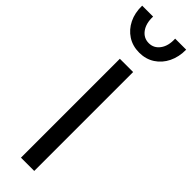

<svg xmlns="http://www.w3.org/2000/svg" viewBox="-339 -964 961 961"><g transform="rotate(45 141.0 -483.5)"><path d="M94 0V-700H188V0ZM141 -790Q94 -790 58.5 -813Q23 -836 3.5 -875.8Q-16 -915.5 -15 -967H62.5Q60.5 -918 82.5 -887.8Q104.5 -857.5 141 -857.5Q177 -857.5 199 -887.8Q221 -918 218.5 -967H296.5Q297 -916 277.5 -876Q258 -836 222.5 -813Q187 -790 141 -790Z"/></g></svg>

Font: Geologica Thin Roman Light
Style: Regular
Weight: 300
Version: Version 1.010;gftools[0.9.28]